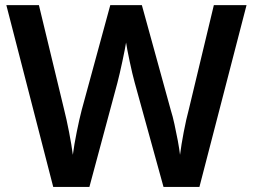

<svg xmlns="http://www.w3.org/2000/svg" viewBox="-20 -734 993 754"><path d="M819.8 -713.9 722.2 -307.1C708 -255.4 692.9 -174.3 687 -126C685.1 -142.1 682.1 -160.6 678.2 -182.1C669.9 -224.6 660.6 -271.5 650.9 -300.8L537.1 -713.9H413.1L300.8 -301.8C289.6 -259.3 272 -174.8 266.1 -126C260.3 -172.9 244.1 -256.3 231 -307.1L132.8 -713.9H4.9L189 0H331.1L440.9 -408.2C452.1 -450.2 471.2 -541 475.1 -566.9C478.5 -541.5 498 -447.8 508.8 -410.2L622.1 0H763.2L948.2 -713.9Z"/></svg>

Font: Noto Reveo Sans
Style: Regular
Weight: 600
Designer: Monotype Design Team
Foundry: Monotype Imaging Inc.
Version: Version 2.007